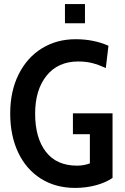

<svg xmlns="http://www.w3.org/2000/svg" viewBox="-20 -906 611 940"><path d="M30 -350Q30 -460 71.5 -542.5Q113 -625 185.5 -669.5Q258 -714 350 -714Q439 -714 511 -682L498 -573Q463 -589 432 -597Q401 -605 363 -605Q264 -605 208 -535.5Q152 -466 152 -350Q152 -231 204.5 -163Q257 -95 357 -95Q390 -95 420 -106V-249H337V-351H531V-35Q498 -12 449.5 1Q401 14 348 14Q252 14 180 -31.5Q108 -77 69 -159.5Q30 -242 30 -350ZM298 -886H396V-792H298Z"/></svg>

Font: Cabin Condensed SemiBold
Style: Regular
Weight: 600
Width: 3
Designer: Pablo Impallari
Foundry: Pablo Impallari. http://www.impallari.com Igino Marini. http://www.ikern.com
Version: Version 2.200